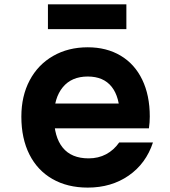

<svg xmlns="http://www.w3.org/2000/svg" viewBox="-20 -851 790 890"><path d="M583.7 -371.2 535.5 -310.3Q535.5 -400.7 497.8 -448.5Q460.1 -496.3 386.7 -496.3Q311.9 -496.3 271.1 -446.7Q230.3 -397.1 230.3 -310.3Q230.3 -216.4 270.8 -166.6Q311.2 -116.9 390.7 -116.9Q435.8 -116.9 471.8 -136Q507.7 -155.1 532.5 -190.6H689Q656.8 -92.7 576.4 -37Q496 18.6 386.7 18.6Q292.8 18.6 223.2 -21.2Q153.6 -61 116.3 -135.1Q79 -209.3 79 -310.3Q79 -405.9 117.6 -478.7Q156.2 -551.5 226.2 -591.6Q296.1 -631.8 386.7 -631.8Q473.9 -631.8 539 -593.1Q604.1 -554.5 639.2 -481.9Q674.3 -409.2 674.3 -310.9Q674.3 -283.5 670.3 -256.1H204.7V-371.2ZM202.2 -831H565.8V-716.1H202.2Z"/></svg>

Font: Martian Mono VF sWd Rg
Style: Regular
Weight: 400
Width: 6
Monospace: yes
Designer: Roman Shamin
Foundry: Evil Martians
Version: Version 1.100